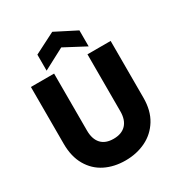

<svg xmlns="http://www.w3.org/2000/svg" viewBox="-217 -1079 1138 1226"><g transform="rotate(-30 352.5 -466.0)"><path d="M230 -702V-282Q230 -219 261 -185Q292 -151 352 -151Q412 -151 444 -185Q476 -219 476 -282V-702H647V-283Q647 -189 607 -124Q567 -59 499.5 -26Q432 7 349 7Q266 7 200.5 -25.5Q135 -58 97 -123.5Q59 -189 59 -283V-702ZM353 -824 198 -742V-860L353 -939L508 -860V-742Z"/></g></svg>

Font: Fz Poppins
Style: Bold
Weight: 700
Designer: Ninad Kale (Devanagari), Jonny Pinhorn (Latin)
Foundry: Indian Type Foundry
Version: Vit hóa bi Vntype.Com & FontZin.Com